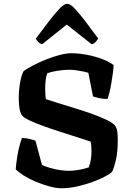

<svg xmlns="http://www.w3.org/2000/svg" viewBox="-20 -1004 704 1024"><path d="M309 0Q279 0 243 -10Q207 -20 171 -35Q135 -50 106.5 -68Q78 -86 64 -101Q66 -130 71 -163Q76 -196 83.5 -224.5Q91 -253 97 -268Q118 -268 138 -263Q158 -258 169 -254L204 -124Q222 -116 247 -108.5Q272 -101 299 -97Q326 -93 346 -93Q362 -93 382 -95.5Q402 -98 421.5 -102.5Q441 -107 453 -111Q460 -128 464 -150.5Q468 -173 468 -196Q468 -208 467 -223Q466 -238 463 -249Q434 -259 391 -272.5Q348 -286 300 -301.5Q252 -317 208 -333Q164 -349 133 -364Q102 -379 95 -392Q86 -407 83 -432.5Q80 -458 80 -481Q80 -523 87.5 -564.5Q95 -606 106 -625Q127 -640 159 -656.5Q191 -673 227.5 -687.5Q264 -702 299 -711Q334 -720 360 -720Q401 -720 445 -711.5Q489 -703 526.5 -688.5Q564 -674 586 -657Q585 -637 581.5 -611Q578 -585 573.5 -558.5Q569 -532 563.5 -510Q558 -488 554 -476Q529 -476 507.5 -481Q486 -486 476 -490L451 -616Q442 -619 425 -622.5Q408 -626 388 -629Q368 -632 351 -632Q332 -632 309.5 -629.5Q287 -627 267 -623Q247 -619 232 -613Q226 -599 223.5 -575.5Q221 -552 221 -530Q221 -514 222 -499Q223 -484 225 -475Q249 -467 291 -454Q333 -441 382 -426Q431 -411 476.5 -394.5Q522 -378 555 -361.5Q588 -345 597 -329Q604 -316 606 -299Q608 -282 608 -257Q608 -196 599 -155Q590 -114 578 -88Q567 -77 539 -62Q511 -47 472 -33Q433 -19 390.5 -9.5Q348 0 309 0ZM205 -768Q193 -771 184 -780Q175 -789 171 -798Q210 -850 242 -892Q274 -934 298.5 -959Q323 -984 338 -984Q354 -984 378 -959Q402 -934 434 -892Q466 -850 504 -798Q500 -792 491 -781.5Q482 -771 469 -768L336 -873Z"/></svg>

Font: Texturina 12pt
Style: Bold
Weight: 700
Designer: Guillermo Torres Carreño
Foundry: Omnibus-Type
Version: Version 1.002